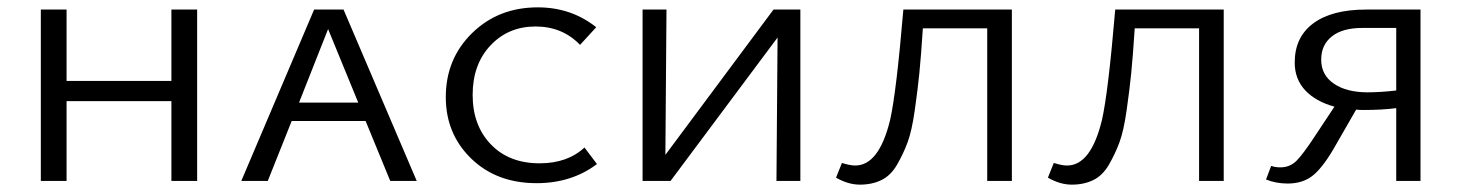

<svg xmlns="http://www.w3.org/2000/svg" viewBox="-20 -492 3974 522"><path d="M446 -466H516V0H446V-217H161V0H91V-466H161V-272H446Z M1041 0 974 -163H773L708 0H636L834 -466H914L1113 0ZM793 -213H954L872 -413Z M1439 6Q1330 6 1261 -61Q1192 -128 1192 -228Q1192 -332 1263.5 -402Q1335 -472 1442 -472Q1533 -472 1601 -418L1557 -370Q1509 -420 1436 -420Q1362 -420 1313.5 -368.5Q1265 -317 1265 -234Q1265 -151 1314.5 -99.5Q1364 -48 1447 -48Q1523 -48 1569 -91L1603 -46Q1534 6 1439 6Z M2156 -466V0H2091L2094 -390L1803 0H1727V-466H1792L1789 -71L2083 -466Z M2731 -466V0H2664V-415H2489Q2484 -338 2479.5 -293Q2475 -248 2467 -192Q2459 -136 2447.5 -105Q2436 -74 2419 -44.5Q2402 -15 2376.5 -2.5Q2351 10 2318 10Q2286 10 2253 -9L2269 -49Q2291 -42 2305 -42Q2370 -42 2400 -166Q2417 -241 2436 -466Z M3307 -466V0H3240V-415H3065Q3060 -338 3055.5 -293Q3051 -248 3043 -192Q3035 -136 3023.5 -105Q3012 -74 2995 -44.5Q2978 -15 2952.5 -2.5Q2927 10 2894 10Q2862 10 2829 -9L2845 -49Q2867 -42 2881 -42Q2946 -42 2976 -166Q2993 -241 3012 -466Z M3694 -466H3842V0H3776V-198Q3738 -193 3688 -193Q3674 -193 3667 -194L3613 -100Q3580 -41 3552 -17Q3524 7 3481 7Q3449 7 3422 -4L3436 -41Q3447 -37 3461 -37Q3487 -37 3505 -55Q3523 -73 3557 -125L3608 -202Q3557 -216 3528.5 -246.5Q3500 -277 3500 -322Q3500 -391 3550.5 -428.5Q3601 -466 3694 -466ZM3698 -241Q3733 -241 3776 -246V-416H3683Q3630 -416 3601 -393Q3572 -370 3572 -330Q3572 -288 3606.5 -264.5Q3641 -241 3698 -241Z"/></svg>

Font: EauTestSC
Style: Regular
Weight: 400
Designer: Christian Thalmann (Catharsis Fonts)
Version: Version 0.001;PS 000.001;hotconv 1.0.88;makeotf.lib2.5.64775